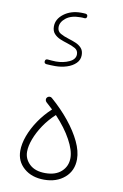

<svg xmlns="http://www.w3.org/2000/svg" viewBox="-98 -944 645 1010"><g transform="rotate(10 224.5 -439.5)"><path d="M62 -118.2Q62 -155.3 77.6 -198Q93.3 -240.7 121.8 -283Q150.4 -325.2 189 -360.8Q171.9 -377.4 153.8 -393.1Q148.4 -397.9 147.7 -405.5Q147 -413.1 151.9 -418.5Q156.7 -423.8 164.3 -424.6Q171.9 -425.3 177.2 -420.4Q232.4 -372.6 274.4 -320.6Q316.4 -268.6 340.1 -218.5Q363.8 -168.5 363.8 -125.5Q363.8 -64 321 -26.9Q278.3 10.3 211.4 10.3Q145 10.3 103.5 -25.9Q62 -62 62 -118.2ZM98.1 -119.6Q98.1 -80.6 127.7 -52.7Q157.2 -24.9 211.4 -24.9Q266.6 -24.9 297.6 -53.5Q328.6 -82 328.6 -126Q328.6 -166.5 298.3 -222.2Q268.1 -277.8 213.9 -335.4Q178.2 -302.7 152.3 -264.2Q126.5 -225.6 112.3 -187.7Q98.1 -149.9 98.1 -119.6ZM286.1 -874.5Q285.2 -862.3 272.9 -863.3Q267.1 -864.3 261.7 -864.3Q256.3 -864.3 251 -864.3Q202.6 -864.3 175 -842.5Q147.5 -820.8 147.5 -793.5Q147.5 -771 166 -760.5Q184.6 -750 211.9 -741.7Q230 -736.3 248.8 -728.5Q267.6 -720.7 280.3 -706.8Q293 -692.9 293 -668.9Q293 -643.6 274.9 -625.5Q256.8 -607.4 227.5 -597.9Q198.2 -588.4 165 -588.4Q153.8 -588.4 141.8 -588.9Q129.9 -589.4 117.7 -590.3Q106 -592.3 106.9 -603.5Q107.9 -616.7 120.6 -615.7Q132.3 -614.7 143.3 -613.8Q154.3 -612.8 165 -612.8Q204.1 -612.8 235.8 -627.4Q267.6 -642.1 267.6 -668.9Q267.6 -689.9 250.2 -700Q232.9 -710 205.6 -718.3Q187.5 -723.6 168.2 -731.7Q148.9 -739.7 135.7 -754.2Q122.6 -768.6 122.6 -793Q122.6 -832.5 159.7 -860.6Q196.8 -888.7 251 -888.7Q257.8 -888.7 263.2 -888.4Q268.6 -888.2 274.9 -887.7Q287.1 -885.7 286.1 -874.5Z"/></g></svg>

Font: Mikhak-DS2-FD ExtraLight
Style: Regular
Weight: 200
Designer: Amin Abedi
Version: Version 3.2